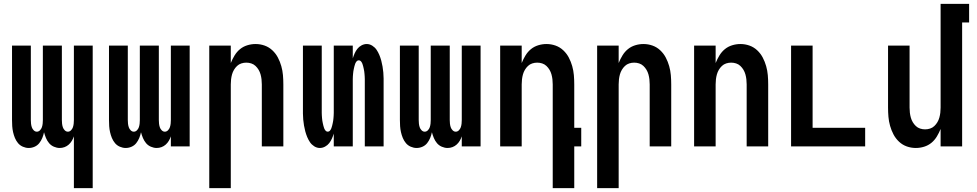

<svg xmlns="http://www.w3.org/2000/svg" viewBox="-20 -755 5040 990"><path d="M361 215V-52Q357 -40 350.5 -29Q344 -18 334.5 -9.5Q325 -1 313 3.5Q301 8 288 8Q273 8 258 1.5Q243 -5 233 -17Q223 -29 217 -43.5Q211 -58 207 -73Q204 -58 198 -43.5Q192 -29 182.5 -17Q173 -5 158.5 1.5Q144 8 128 8Q113 8 98 1.5Q83 -5 73 -17Q63 -29 57 -43.5Q51 -58 47.5 -73.5Q44 -89 43 -104.5Q42 -120 42 -136V-520H139V-136Q139 -127 140 -117.5Q141 -108 144 -99Q147 -90 154 -83Q161 -76 170 -76Q179 -76 186 -83Q193 -90 196 -99Q199 -108 200 -117.5Q201 -127 201 -136V-520H299V-136Q299 -127 300 -117.5Q301 -108 304 -99Q307 -90 314 -83Q321 -76 330 -76Q339 -76 346 -83Q353 -90 356 -99Q359 -108 360 -117.5Q361 -127 361 -136V-520H458V215Z M628 8Q613 8 598 1.5Q583 -5 573 -17Q563 -29 557 -43.5Q551 -58 547.5 -73.5Q544 -89 543 -104.5Q542 -120 542 -136V-520H639V-136Q639 -127 640 -117.5Q641 -108 644 -99Q647 -90 654 -83Q661 -76 670 -76Q679 -76 686 -83Q693 -90 696 -99Q699 -108 700 -117.5Q701 -127 701 -136V-520H799V-136Q799 -127 800 -117.5Q801 -108 804 -99Q807 -90 814 -83Q821 -76 830 -76Q839 -76 846 -83Q853 -90 856 -99Q859 -108 860 -117.5Q861 -127 861 -136V-520H958V0H861V-52Q857 -40 850.5 -29Q844 -18 834.5 -9.5Q825 -1 813 3.5Q801 8 788 8Q773 8 758 1.5Q743 -5 733 -17Q723 -29 717 -43.5Q711 -58 707 -73Q704 -58 698 -43.5Q692 -29 682.5 -17Q673 -5 658.5 1.5Q644 8 628 8Z M1059 215V-520H1170V-430Q1178 -450 1189.5 -469Q1201 -488 1217.5 -501.5Q1234 -515 1255 -521.5Q1276 -528 1298 -528Q1322 -528 1344.5 -520Q1367 -512 1384.5 -495.5Q1402 -479 1413 -458Q1424 -437 1430.5 -414Q1437 -391 1439 -367.5Q1441 -344 1441 -320V0H1330V-320Q1330 -333 1328.5 -346Q1327 -359 1323.5 -371.5Q1320 -384 1313.5 -395Q1307 -406 1297.5 -415Q1288 -424 1275.5 -428Q1263 -432 1250 -432Q1237 -432 1224.5 -428Q1212 -424 1202.5 -415Q1193 -406 1186.5 -395Q1180 -384 1176.5 -371.5Q1173 -359 1171.5 -346Q1170 -333 1170 -320V215Z M1629 8Q1614 8 1600.5 -0.5Q1587 -9 1578.5 -21.5Q1570 -34 1564 -48.5Q1558 -63 1554 -78Q1550 -93 1547.5 -108Q1545 -123 1543.5 -138.5Q1542 -154 1542 -169.5Q1542 -185 1542 -200V-520H1639V-200Q1639 -193 1639 -186.5Q1639 -180 1639 -173Q1639 -166 1639.5 -159.5Q1640 -153 1640.5 -146Q1641 -139 1642 -132.5Q1643 -126 1644.5 -119.5Q1646 -113 1647.5 -106.5Q1649 -100 1651.5 -93.5Q1654 -87 1658.5 -81.5Q1663 -76 1670 -76Q1677 -76 1681.5 -81.5Q1686 -87 1688.5 -93.5Q1691 -100 1692.5 -106.5Q1694 -113 1695.5 -119.5Q1697 -126 1698 -132.5Q1699 -139 1699.5 -146Q1700 -153 1700.5 -159.5Q1701 -166 1701 -173Q1701 -180 1701 -186.5Q1701 -193 1701 -200V-520H1799V-454Q1803 -467 1808.5 -479.5Q1814 -492 1822.5 -503Q1831 -514 1844 -521Q1857 -528 1871 -528Q1886 -528 1899.5 -519.5Q1913 -511 1921.5 -498.5Q1930 -486 1936 -471.5Q1942 -457 1946 -442Q1950 -427 1952.5 -412Q1955 -397 1956.5 -381.5Q1958 -366 1958 -350.5Q1958 -335 1958 -320V0H1861V-320Q1861 -327 1861 -333.5Q1861 -340 1861 -347Q1861 -354 1860.5 -360.5Q1860 -367 1859.5 -374Q1859 -381 1858 -387.5Q1857 -394 1855.5 -400.5Q1854 -407 1852.5 -413.5Q1851 -420 1848.5 -426.5Q1846 -433 1841.5 -438.5Q1837 -444 1830 -444Q1823 -444 1818.5 -438.5Q1814 -433 1811.5 -426.5Q1809 -420 1807.5 -413.5Q1806 -407 1804.5 -400.5Q1803 -394 1802 -387.5Q1801 -381 1800.5 -374Q1800 -367 1799.5 -360.5Q1799 -354 1799 -347Q1799 -340 1799 -333.5Q1799 -327 1799 -320V0H1701V-66Q1697 -53 1691.5 -40.5Q1686 -28 1677.5 -17Q1669 -6 1656 1Q1643 8 1629 8Z M2128 8Q2113 8 2098 1.5Q2083 -5 2073 -17Q2063 -29 2057 -43.5Q2051 -58 2047.5 -73.5Q2044 -89 2043 -104.5Q2042 -120 2042 -136V-520H2139V-136Q2139 -127 2140 -117.5Q2141 -108 2144 -99Q2147 -90 2154 -83Q2161 -76 2170 -76Q2179 -76 2186 -83Q2193 -90 2196 -99Q2199 -108 2200 -117.5Q2201 -127 2201 -136V-520H2299V-136Q2299 -127 2300 -117.5Q2301 -108 2304 -99Q2307 -90 2314 -83Q2321 -76 2330 -76Q2339 -76 2346 -83Q2353 -90 2356 -99Q2359 -108 2360 -117.5Q2361 -127 2361 -136V-520H2458V0H2361V-52Q2357 -40 2350.5 -29Q2344 -18 2334.5 -9.5Q2325 -1 2313 3.5Q2301 8 2288 8Q2273 8 2258 1.5Q2243 -5 2233 -17Q2223 -29 2217 -43.5Q2211 -58 2207 -73Q2204 -58 2198 -43.5Q2192 -29 2182.5 -17Q2173 -5 2158.5 1.5Q2144 8 2128 8Z M2830 215V-320Q2830 -333 2828.5 -346Q2827 -359 2823.5 -371.5Q2820 -384 2813.5 -395Q2807 -406 2797.5 -415Q2788 -424 2775.5 -428Q2763 -432 2750 -432Q2737 -432 2724.5 -428Q2712 -424 2702.5 -415Q2693 -406 2686.5 -395Q2680 -384 2676.5 -371.5Q2673 -359 2671.5 -346Q2670 -333 2670 -320V0H2559V-520H2670V-430Q2678 -450 2689.5 -469Q2701 -488 2717.5 -501.5Q2734 -515 2755 -521.5Q2776 -528 2798 -528Q2822 -528 2844.5 -520Q2867 -512 2884.5 -495.5Q2902 -479 2913 -458Q2924 -437 2930.5 -414Q2937 -391 2939 -367.5Q2941 -344 2941 -320V-96H2977V0H2941V215Z M3059 215V-520H3170V-430Q3178 -450 3189.5 -469Q3201 -488 3217.5 -501.5Q3234 -515 3255 -521.5Q3276 -528 3298 -528Q3322 -528 3344.5 -520Q3367 -512 3384.5 -495.5Q3402 -479 3413 -458Q3424 -437 3430.5 -414Q3437 -391 3439 -367.5Q3441 -344 3441 -320V0H3330V-320Q3330 -333 3328.5 -346Q3327 -359 3323.5 -371.5Q3320 -384 3313.5 -395Q3307 -406 3297.5 -415Q3288 -424 3275.5 -428Q3263 -432 3250 -432Q3237 -432 3224.5 -428Q3212 -424 3202.5 -415Q3193 -406 3186.5 -395Q3180 -384 3176.5 -371.5Q3173 -359 3171.5 -346Q3170 -333 3170 -320V215Z M3559 0V-520H3670V-430Q3678 -450 3689.5 -469Q3701 -488 3717.5 -501.5Q3734 -515 3755 -521.5Q3776 -528 3798 -528Q3822 -528 3844.5 -520Q3867 -512 3884.5 -495.5Q3902 -479 3913 -458Q3924 -437 3930.5 -414Q3937 -391 3939 -367.5Q3941 -344 3941 -320V0H3830V-320Q3830 -333 3828.5 -346Q3827 -359 3823.5 -371.5Q3820 -384 3813.5 -395Q3807 -406 3797.5 -415Q3788 -424 3775.5 -428Q3763 -432 3750 -432Q3737 -432 3724.5 -428Q3712 -424 3702.5 -415Q3693 -406 3686.5 -395Q3680 -384 3676.5 -371.5Q3673 -359 3671.5 -346Q3670 -333 3670 -320V0Z M4059 0V-520H4170V-96H4441V0Z M4702 8Q4678 8 4655.5 0Q4633 -8 4615.5 -24.5Q4598 -41 4587 -62Q4576 -83 4569.5 -106Q4563 -129 4561 -152.5Q4559 -176 4559 -200V-520H4670V-200Q4670 -187 4671.5 -174Q4673 -161 4676.5 -148.5Q4680 -136 4686.5 -125Q4693 -114 4702.5 -105Q4712 -96 4724.5 -92Q4737 -88 4750 -88Q4763 -88 4775.5 -92Q4788 -96 4797.5 -105Q4807 -114 4813.5 -125Q4820 -136 4823.5 -148.5Q4827 -161 4828.5 -174Q4830 -187 4830 -200V-735H4977V-639H4941V0H4830V-90Q4822 -70 4810.5 -51Q4799 -32 4782.5 -18.5Q4766 -5 4745 1.5Q4724 8 4702 8Z"/></svg>

Font: Moesevka
Style: Bold
Weight: 700
Monospace: yes
Designer: Belleve Invis
Foundry: Belleve Invis
Version: Version 32.5.0; ttfautohint (v1.8.4)